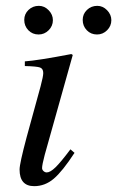

<svg xmlns="http://www.w3.org/2000/svg" viewBox="-20 -626 401 657"><path d="M221 -115 235 -103Q194 -40 164 -14.5Q134 11 97 11Q47 11 47 -46Q47 -66 71 -156L119 -331Q128 -365 128 -376Q128 -391 117 -395Q106 -399 65 -400V-416Q109 -419 224 -441L229 -438L133 -96Q124 -62 124 -51Q124 -45 129 -40.5Q134 -36 140 -36Q152 -36 170 -53.5Q188 -71 221 -115ZM361 -557Q361 -537 346.5 -522.5Q332 -508 312 -508Q291 -508 277 -522.5Q263 -537 263 -558Q263 -578 277.5 -592Q292 -606 313 -606Q332 -606 346.5 -591Q361 -576 361 -557ZM161 -557Q161 -537 146.5 -522.5Q132 -508 112 -508Q91 -508 77 -522.5Q63 -537 63 -558Q63 -578 77.5 -592Q92 -606 113 -606Q132 -606 146.5 -591Q161 -576 161 -557Z"/></svg>

Font: STIX
Style: Italic
Weight: 400
Italic angle: -16.33°
Designer: MicroPress Inc., with final additions and corrections provided by Coen Hoffman, Elsevier (retired)
Version: Version 1.1.1